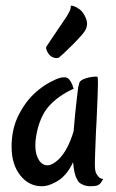

<svg xmlns="http://www.w3.org/2000/svg" viewBox="-20 -648 406 671"><path d="M20.5 -135.7Q20.5 -197.3 44.9 -245.6Q69.3 -293.9 104.5 -325.2Q128.9 -346.7 153.3 -359.9Q177.7 -373 190.4 -376Q196.3 -377.9 205.1 -377.9Q216.8 -377.9 222.7 -369.1L227.5 -362.3Q233.4 -352.5 237.3 -337.9Q183.6 -313.5 150.9 -276.9Q118.2 -240.2 106.4 -172.9Q103.5 -155.3 103.5 -139.6Q103.5 -109.4 115.2 -89.8Q127 -70.3 146.5 -70.3Q162.1 -70.3 183.6 -89.8Q216.8 -121.1 237.3 -189.5Q242.2 -249 246.1 -282.2L252 -333Q252.9 -342.8 254.9 -349.1Q256.8 -355.5 257.8 -360.4Q262.7 -368.2 275.9 -373Q289.1 -377.9 302.7 -379.4Q316.4 -380.9 320.3 -379.9Q322.3 -377.9 322.3 -357.4Q322.3 -331.1 317.4 -223.6L315.4 -188.5Q311.5 -92.8 311.5 -75.2Q311.5 -57.6 313.5 -49.8Q314.5 -43 319.3 -37.1Q327.1 -23.4 340.8 -22.5Q332 -6.8 327.1 -3.9L320.3 0Q311.5 2.9 293.9 2.9Q276.4 2.9 259.8 -7.8Q252.9 -12.7 249 -22.5Q239.3 -37.1 235.4 -81.1Q210.9 -28.3 170.9 -9.8Q147.5 2.9 126 2.9Q81.1 2.9 50.8 -35.2Q20.5 -73.2 20.5 -135.7ZM281.2 -548.8Q278.3 -540 264.2 -523.9Q250 -507.8 233.9 -491.7Q217.8 -475.6 204.1 -462.9Q190.4 -450.2 187.5 -448.2Q182.6 -443.4 170.9 -445.8Q159.2 -448.2 150.4 -459Q147.5 -462.9 145.5 -466.8Q143.6 -470.7 142.1 -475.1Q140.6 -479.5 141.6 -484.4Q166 -520.5 180.2 -542Q194.3 -563.5 202.1 -574.2L213.9 -591.8Q218.8 -599.6 223.1 -608.4Q227.5 -617.2 227.5 -627.9Q232.4 -628.9 237.8 -626.5Q243.2 -624 248 -622.1Q252.9 -618.2 258.8 -615.2Q271.5 -604.5 279.8 -585.4Q288.1 -566.4 281.2 -548.8Z"/></svg>

Font: BKP Parklife Text
Style: Regular
Weight: 400
Designer: Font Diner, Inc.; LA MECHKY PLUS GmbH
Foundry: Font Diner, Inc.; LA MECHKY PLUS GmbH
Version: Version 1.007